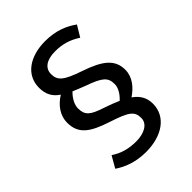

<svg xmlns="http://www.w3.org/2000/svg" viewBox="-230 -845 1035 1035"><g transform="rotate(-45 288.0 -327.0)"><path d="M418 -187C464 -218 500 -261 500 -316C500 -395 446 -436 332 -475C222 -512 200 -535 200 -583C200 -627 237 -654 302 -654C362 -654 405 -639 450 -610L488 -673C441 -707 383 -731 303 -731C187 -731 102 -674 102 -576C102 -526 121 -492 159 -467C109 -436 76 -390 76 -336C76 -249 130 -213 243 -176C353 -140 377 -122 377 -71C377 -26 329 -1 269 -1C211 -1 165 -14 122 -43L84 23C129 54 189 77 266 77C389 77 476 16 476 -81C476 -126 457 -160 418 -187ZM172 -349C172 -376 188 -408 216 -435C238 -426 261 -416 288 -406C381 -373 405 -353 405 -302C405 -275 388 -245 360 -219C335 -230 307 -241 274 -252C194 -278 172 -297 172 -349Z"/></g></svg>

Font: Glow Sans SC Normal Medium
Style: Regular
Weight: 600
Designer: Ryoko NISHIZUKA (kana, bopomofo & ideographs); Paul D. Hunt (Latin, Greek & Cyrillic); Sandoll Communications, Soo-young
Version: Version 0.93